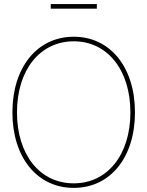

<svg xmlns="http://www.w3.org/2000/svg" viewBox="-20 -916 725 944"><path d="M342.8 7.8C521.5 7.8 643.6 -141.1 643.6 -363.3C643.6 -585.9 521.5 -735.4 342.8 -735.4C163.1 -735.4 41 -585.4 41 -363.3C41 -142.1 162.6 7.8 342.8 7.8ZM342.8 -14.6C175.3 -14.6 63.5 -156.2 63.5 -363.3C63.5 -573.7 177.7 -712.9 342.8 -712.9C507.8 -712.9 621.1 -572.3 621.1 -363.3C621.1 -154.8 507.8 -14.6 342.8 -14.6ZM456.1 -896H229.5V-873.5H456.1Z"/></svg>

Font: Raveo Display Display Thin
Style: Regular
Weight: 100
Designer: Jakub Foglar, Rasmus Andersson (Inter)
Foundry: Jakubfoglar.com
Version: Version 1.100;Glyphs 3.2.3 (3260)